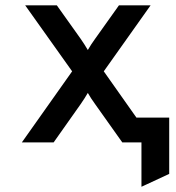

<svg xmlns="http://www.w3.org/2000/svg" viewBox="-20 -531 656 716"><path d="M507.5 165.5V0H449.5V-92.5H611V117.5ZM61.5 0 249 -265 74 -511H192L281 -386Q288 -376 295 -365Q302 -354 307.5 -344.5Q313 -354 320 -365Q327 -376 334.5 -386L423.5 -511H541.5L367 -265L554 0H436L334.5 -143Q327 -153 320 -164Q313 -175 307.5 -184.5Q302 -175 295 -164Q288 -153 281 -143L180 0Z"/></svg>

Font: Overpass Mono SemiBold
Style: Regular
Weight: 600
Monospace: yes
Designer: Delve Withrington, Dave Bailey
Foundry: Delve Fonts LLC
Version: Version 4.000